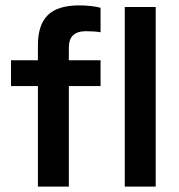

<svg xmlns="http://www.w3.org/2000/svg" viewBox="-20 -694 667 714"><path d="M121 0V-374H21V-470H121V-526Q121 -602 158 -638Q195 -674 275 -674Q297 -674 318.5 -671.5Q340 -669 354 -665V-574Q345 -576 328.5 -577Q312 -578 300 -578Q268 -578 252 -563Q236 -548 236 -516V-470H354V-374H236V0ZM444 0V-668H559V0Z"/></svg>

Font: Gantari SemiBold
Style: Regular
Weight: 600
Designer: Anugrah Pasau
Foundry: Lafontype
Version: Version 1.000; ttfautohint (v1.8.3)